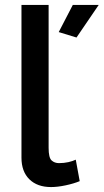

<svg xmlns="http://www.w3.org/2000/svg" viewBox="-20 -750 420 778"><path d="M67 -730H177V-151Q177 -111 189 -100Q201 -89 219 -89Q239 -89 257 -93Q275 -97 287 -103L303 -16Q279 -6 246 1Q213 8 187 8Q131 8 99 -23.5Q67 -55 67 -111ZM290 -598 218 -620 275 -730H380Z"/></svg>

Font: Raleway SemiBold
Style: Regular
Weight: 600
Designer: Matt McInerney, Pablo Impallari, Rodrigo Fuenzalida
Foundry: Matt McInerney, Pablo Impallari, Rodrigo Fuenzalida
Version: Version 4.026